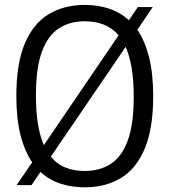

<svg xmlns="http://www.w3.org/2000/svg" viewBox="-20 -770 706 799"><path d="M111 0.5H49L114 -94.5Q82.5 -140.5 65.2 -208.5Q48 -276.5 48 -370Q48 -506 83.5 -589.5Q119 -673 183 -711.2Q247 -749.5 333 -749.5Q388 -749.5 434.2 -734Q480.5 -718.5 516.5 -686L553.5 -740.5H615.5L551.5 -646Q583 -600.5 600.2 -532Q617.5 -463.5 617.5 -370Q617.5 -234.5 582 -150.8Q546.5 -67 482.5 -28.8Q418.5 9.5 333 9.5Q277.5 9.5 231 -6Q184.5 -21.5 148.5 -54.5ZM129.5 -372.5Q129.5 -304.5 138 -253.5Q146.5 -202.5 162.5 -166L473.5 -623Q447 -654 411.5 -667.8Q376 -681.5 333 -681.5Q271.5 -681.5 225.8 -652.5Q180 -623.5 154.8 -556Q129.5 -488.5 129.5 -372.5ZM333 -58.5Q394.5 -58.5 440.2 -87.5Q486 -116.5 511.2 -184Q536.5 -251.5 536.5 -367.5Q536.5 -436 527.8 -487.2Q519 -538.5 503 -575L191.5 -118Q218 -86 253.8 -72.2Q289.5 -58.5 333 -58.5Z"/></svg>

Font: Encode Sans SemiCondensed SemiCondensed
Style: Regular
Weight: 400
Width: 4
Designer: Multiple Designers
Foundry: Impallari Type
Version: Version 3.000; ttfautohint (v1.8.3) -l 8 -r 50 -G 200 -x 14 